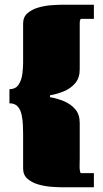

<svg xmlns="http://www.w3.org/2000/svg" viewBox="-20 -715 438 814"><path d="M378 -695V-635H322Q318 -628 318 -619Q318 -610 318 -602V-421Q318 -385 299 -362.5Q280 -340 251 -328Q222 -316 192 -311V-303Q222 -298 251 -286Q280 -274 299 -252Q318 -230 318 -193V-46Q318 -34 317.5 -12.5Q317 9 322 19H378V79H248Q228 79 199 77Q170 75 142.5 67Q115 59 96.5 43Q78 27 78 -1V-150Q78 -165 77 -186.5Q76 -208 71.5 -229Q67 -250 55 -263.5Q43 -277 20 -277V-337Q47 -337 59.5 -357Q72 -377 75 -403.5Q78 -430 78 -450V-615Q78 -643 96.5 -659Q115 -675 142.5 -683Q170 -691 199 -693Q228 -695 248 -695Z"/></svg>

Font: Gajraj One
Style: Regular
Weight: 400
Designer: Saurabh Sharma
Foundry: Saurabh Sharma
Version: Version 1.000